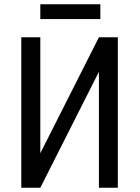

<svg xmlns="http://www.w3.org/2000/svg" viewBox="-20 -887 659 907"><path d="M447.3 -710.9H536.6V0H447.3V-547.9L170.4 0H80.6V-710.9H170.4V-163.1ZM454.1 -796.9H170.4V-866.7H454.1Z"/></svg>

Font: Roboto Condensed
Style: Regular
Weight: 400
Designer: Google
Version: Version 2.001047; 2015